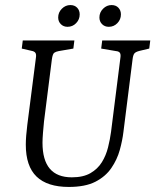

<svg xmlns="http://www.w3.org/2000/svg" viewBox="-20 -728 614 759"><path d="M252 11Q167 11 124.5 -30Q82 -71 82 -156Q82 -172 83.5 -191.5Q85 -211 88 -235L122 -500Q124 -513 120 -519Q116 -525 105 -527L66 -536L70 -568H274L270 -536L212 -526Q201 -524 194.5 -519.5Q188 -515 185 -493L154 -248Q152 -229 150 -204Q148 -179 148 -164Q148 -95 177 -61Q206 -27 264 -27Q309 -27 337.5 -43.5Q366 -60 382.5 -86.5Q399 -113 407 -145Q415 -177 419 -207L456 -500Q458 -513 454 -519Q450 -525 439 -526L380 -536L384 -568H574L570 -536L532 -527Q516 -523 511 -516.5Q506 -510 504 -493L468 -207Q464 -173 453.5 -135Q443 -97 420 -63.5Q397 -30 357 -9.5Q317 11 252 11ZM410 -622Q394 -622 383.5 -632.5Q373 -643 373 -659Q373 -679 387.5 -693.5Q402 -708 421 -708Q438 -708 448 -697.5Q458 -687 458 -671Q458 -651 444 -636.5Q430 -622 410 -622ZM247 -622Q231 -622 220.5 -632.5Q210 -643 210 -659Q210 -679 224.5 -693.5Q239 -708 258 -708Q275 -708 285 -697.5Q295 -687 295 -671Q295 -651 281 -636.5Q267 -622 247 -622Z"/></svg>

Font: Yrsa Light
Style: Italic
Weight: 300
Italic angle: -7.10001°
Designer: Anna Giedrys (Yrsa+Rasa design), David Brezina (Yrsa art-direction, Rasa art-direction, design)
Foundry: Rosetta Type Foundry
Version: Version 2.004